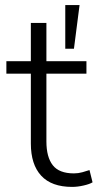

<svg xmlns="http://www.w3.org/2000/svg" viewBox="-20 -725 383 753"><path d="M263 8Q182 8 141.5 -36Q101 -80 101 -162V-436H5V-485H101V-635H162V-485H319V-436H162V-170Q162 -109 187 -77Q212 -45 270 -45Q287 -45 303 -49.5Q319 -54 331 -58L343 -10Q332 -3 308 2.5Q284 8 263 8ZM236 -534V-705H292L270 -534Z"/></svg>

Font: Nunito Sans 12pt Light
Style: Regular
Weight: 300
Designer: Vernon Adams
Foundry: Vernon Adams
Version: Version 3.101;gftools[0.9.27]